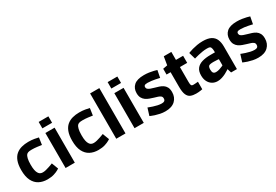

<svg xmlns="http://www.w3.org/2000/svg" viewBox="51 -1778 4008 2792"><g transform="rotate(-30 2054.5 -381.5)"><path d="M314 13Q236 13 176 -18.5Q116 -50 82 -118Q48 -186 48 -296Q48 -387 71 -446.5Q94 -506 134.5 -539.5Q175 -573 228 -587Q281 -601 340 -601Q396 -601 441.5 -593Q487 -585 509 -579L492 -462Q463 -467 416.5 -472.5Q370 -478 329 -478Q287 -478 269.5 -471.5Q252 -465 243 -456Q206 -417 206 -296Q206 -238 213.5 -203.5Q221 -169 232.5 -151Q244 -133 254 -125Q260 -121 272.5 -115.5Q285 -110 307 -110Q331 -110 360.5 -117.5Q390 -125 418 -134.5Q446 -144 464 -151Q482 -158 482 -158L524 -48Q524 -48 498.5 -32.5Q473 -17 426 -2Q379 13 314 13Z M618 -668V-776H781V-668ZM622 0V-588H777V0Z M1169 13Q1091 13 1031 -18.5Q971 -50 937 -118Q903 -186 903 -296Q903 -387 926 -446.5Q949 -506 989.5 -539.5Q1030 -573 1083 -587Q1136 -601 1195 -601Q1251 -601 1296.5 -593Q1342 -585 1364 -579L1347 -462Q1318 -467 1271.5 -472.5Q1225 -478 1184 -478Q1142 -478 1124.5 -471.5Q1107 -465 1098 -456Q1061 -417 1061 -296Q1061 -238 1068.5 -203.5Q1076 -169 1087.5 -151Q1099 -133 1109 -125Q1115 -121 1127.5 -115.5Q1140 -110 1162 -110Q1186 -110 1215.5 -117.5Q1245 -125 1273 -134.5Q1301 -144 1319 -151Q1337 -158 1337 -158L1379 -48Q1379 -48 1353.5 -32.5Q1328 -17 1281 -2Q1234 13 1169 13Z M1473 0V-761H1628V0Z M1776 -668V-776H1939V-668ZM1780 0V-588H1935V0Z M2295 13Q2249 13 2206 4Q2163 -5 2129 -16Q2095 -27 2075 -36Q2055 -45 2055 -45L2093 -167Q2093 -167 2113.5 -159Q2134 -151 2167 -140Q2200 -129 2236.5 -121Q2273 -113 2304 -113Q2335 -113 2348 -123Q2365 -135 2365 -164Q2365 -189 2349 -202.5Q2333 -216 2306.5 -225Q2280 -234 2247 -243Q2215 -253 2182 -264.5Q2149 -276 2121.5 -295.5Q2094 -315 2077 -346Q2060 -377 2060 -426Q2060 -505 2113 -553Q2166 -601 2283 -601Q2327 -601 2368 -595Q2409 -589 2441 -581Q2473 -573 2491 -567L2468 -447Q2468 -447 2449 -451.5Q2430 -456 2400 -462Q2370 -468 2336 -472.5Q2302 -477 2272 -477Q2247 -477 2237 -474Q2227 -471 2222 -467Q2218 -464 2214.5 -457.5Q2211 -451 2211 -440Q2211 -418 2227 -404.5Q2243 -391 2269.5 -382Q2296 -373 2327 -364Q2359 -355 2392.5 -344.5Q2426 -334 2454 -315.5Q2482 -297 2499 -265.5Q2516 -234 2516 -183Q2516 -95 2459 -41Q2402 13 2295 13Z M2808 13Q2755 13 2717.5 -3Q2680 -19 2660.5 -64.5Q2641 -110 2641 -197V-443H2573V-540L2648 -554L2671 -693H2798V-559H2918V-440H2796V-193Q2796 -159 2800.5 -143Q2805 -127 2814.5 -123Q2824 -119 2839 -119Q2854 -119 2872 -120.5Q2890 -122 2903 -123Q2916 -124 2916 -124V2Q2916 2 2884 7.5Q2852 13 2808 13Z M3172 13Q3124 13 3085.5 -9.5Q3047 -32 3024 -75Q3001 -118 3001 -179Q3001 -252 3034 -293.5Q3067 -335 3127 -353Q3187 -371 3269 -371H3344Q3344 -414 3340 -432Q3336 -450 3331 -458Q3327 -465 3315.5 -471Q3304 -477 3269 -477Q3233 -477 3194.5 -471Q3156 -465 3123 -457Q3090 -449 3069 -443Q3048 -437 3048 -437L3016 -549Q3016 -549 3036.5 -557Q3057 -565 3092.5 -575Q3128 -585 3173.5 -593Q3219 -601 3270 -601Q3356 -601 3406 -574.5Q3456 -548 3477.5 -498.5Q3499 -449 3499 -380V0H3401L3381 -65H3375Q3375 -65 3357.5 -53Q3340 -41 3311 -26Q3282 -11 3246 1Q3210 13 3172 13ZM3217 -114Q3245 -114 3274.5 -123.5Q3304 -133 3324 -142.5Q3344 -152 3344 -152V-256Q3344 -256 3320 -258.5Q3296 -261 3258 -261Q3192 -261 3176 -246Q3169 -240 3164 -225.5Q3159 -211 3159 -185Q3159 -148 3172.5 -131Q3186 -114 3217 -114Z M3854 13Q3808 13 3765 4Q3722 -5 3688 -16Q3654 -27 3634 -36Q3614 -45 3614 -45L3652 -167Q3652 -167 3672.5 -159Q3693 -151 3726 -140Q3759 -129 3795.5 -121Q3832 -113 3863 -113Q3894 -113 3907 -123Q3924 -135 3924 -164Q3924 -189 3908 -202.5Q3892 -216 3865.5 -225Q3839 -234 3806 -243Q3774 -253 3741 -264.5Q3708 -276 3680.5 -295.5Q3653 -315 3636 -346Q3619 -377 3619 -426Q3619 -505 3672 -553Q3725 -601 3842 -601Q3886 -601 3927 -595Q3968 -589 4000 -581Q4032 -573 4050 -567L4027 -447Q4027 -447 4008 -451.5Q3989 -456 3959 -462Q3929 -468 3895 -472.5Q3861 -477 3831 -477Q3806 -477 3796 -474Q3786 -471 3781 -467Q3777 -464 3773.5 -457.5Q3770 -451 3770 -440Q3770 -418 3786 -404.5Q3802 -391 3828.5 -382Q3855 -373 3886 -364Q3918 -355 3951.5 -344.5Q3985 -334 4013 -315.5Q4041 -297 4058 -265.5Q4075 -234 4075 -183Q4075 -95 4018 -41Q3961 13 3854 13Z"/></g></svg>

Font: Ruda SemiBold
Style: Bold
Weight: 900
Designer: Mariela Monsalve and Angelina Sanchez
Foundry: Mariela Monsalve and Angelina Sanchez
Version: Version 2.000